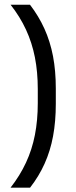

<svg xmlns="http://www.w3.org/2000/svg" viewBox="-20 -696 332 836"><path d="M144.5 -308V-247Q144.5 -172.5 132 -108.5Q119.5 -44.5 93.2 12Q67 68.5 26 121H111Q149.5 71.5 174.2 16.5Q199 -38.5 211 -102.8Q223 -167 223 -244.5V-310Q223 -387.5 210.8 -451.5Q198.5 -515.5 173.5 -570.8Q148.5 -626 110.5 -675.5H26Q67 -623.5 93.2 -566.8Q119.5 -510 132 -446.2Q144.5 -382.5 144.5 -308Z"/></svg>

Font: Anek Kannada
Style: Regular
Weight: 400
Version: Version 1.003